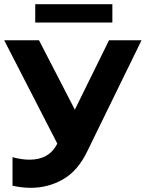

<svg xmlns="http://www.w3.org/2000/svg" viewBox="-21 -893 699 921"><path d="M121 -127Q215 -127 254 -204L-1 -700H166L338 -367L502 -700H658L397 -166Q352 -73 281 -32.5Q210 8 126 8Q86 8 39 -2V-139Q83 -127 121 -127ZM148 -873H518V-785H148Z"/></svg>

Font: Chess Sans
Style: Bold
Weight: 700
Designer: Wolf Bōese
Foundry: Wolf Bōese
Version: Version 7.223